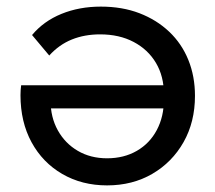

<svg xmlns="http://www.w3.org/2000/svg" viewBox="-20 -555 652 581"><path d="M304 6Q228 6 168.5 -28.5Q109 -63 75.5 -124.5Q42 -186 42 -267Q42 -274 42.5 -282Q43 -290 44 -297H495V-227H95L133 -251Q133 -200 155 -160.5Q177 -121 215.5 -98.5Q254 -76 304 -76Q355 -76 394 -98.5Q433 -121 454.5 -161.5Q476 -202 476 -254V-270Q476 -324 452 -364.5Q428 -405 384.5 -428Q341 -451 283 -451Q236 -451 197.5 -435.5Q159 -420 129 -387L77 -449Q112 -491 166 -513Q220 -535 285 -535Q350 -535 402 -515Q454 -495 492 -459Q530 -423 550 -373.5Q570 -324 570 -265Q570 -186 535.5 -125Q501 -64 441 -29Q381 6 304 6Z"/></svg>

Font: Montserrat Thin Medium
Style: Regular
Weight: 500
Version: Version 9.000